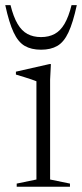

<svg xmlns="http://www.w3.org/2000/svg" viewBox="-37 -710 312 730"><path d="M156.5 -466.5 153.5 -407V-27.5L229 -12V0H26.5V-12L101.5 -27.5V-401Q96 -403.5 83.2 -407.8Q70.5 -412 54.8 -417Q39 -422 23.5 -426.5V-437.5L151.5 -466.5ZM119 -569Q148.5 -569 170.5 -580.8Q192.5 -592.5 208.2 -619.2Q224 -646 235 -690.5H255Q240.5 -623.5 223.2 -586.8Q206 -550 181 -535.5Q156 -521 119 -521Q82 -521 57 -535.5Q32 -550 14.8 -586.8Q-2.5 -623.5 -17 -690.5H3Q14 -646 29.8 -619.2Q45.5 -592.5 67.5 -580.8Q89.5 -569 119 -569Z"/></svg>

Font: Newsreader 36pt Light
Style: Regular
Weight: 300
Designer: Hugues Gentile
Foundry: Production Type
Version: Version 1.003